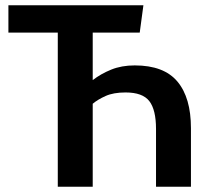

<svg xmlns="http://www.w3.org/2000/svg" viewBox="-20 -711 777 731"><path d="M333 -587V-406Q364 -430 403.5 -446Q443 -462 493 -462Q604 -462 655.5 -400.5Q707 -339 707 -223V0H574V-220Q574 -293 548.5 -326Q523 -359 458 -359Q412 -359 382 -345.5Q352 -332 333 -316V0H200V-587H12V-691H526L512 -587Z"/></svg>

Font: Qnwhxotralxmqkhsjrfbfhwcoqn
Style: Regular
Weight: 500
Designer: Carrois Corporate & Edenspiekermann
Foundry: Carrois Corporate GbR & Edenspiekermann AG
Version: Version 2.001